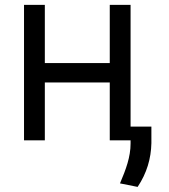

<svg xmlns="http://www.w3.org/2000/svg" viewBox="-20 -565 682 773"><path d="M160.5 -545.5H76.7V0H160.5V-233H421.9V0H505.7V12.8C505.7 66.8 487.2 116.5 463.1 173.3L534.1 187.5C571 132.1 588.1 73.9 589.5 11.4V-55.4H505.7V-545.5H421.9V-311.1H160.5Z"/></svg>

Font: Karasuma Gothic
Style: Regular
Weight: 400
Designer: Rasmus Andersson, Ryoko Nishizuka
Foundry: Genbu
Version: Version 1.00